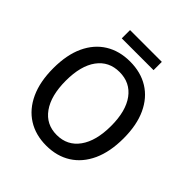

<svg xmlns="http://www.w3.org/2000/svg" viewBox="-216 -938 1097 1097"><g transform="rotate(45 332.5 -390.0)"><path d="M331.5 12.2Q245.6 12.2 181.9 -28.1Q118.2 -68.4 83 -144.8Q47.9 -221.2 47.9 -329.6Q47.9 -438 83 -513.2Q118.2 -588.4 181.9 -627.7Q245.6 -667 331.5 -667Q418 -667 481.7 -627.7Q545.4 -588.4 580.6 -512.9Q615.7 -437.5 615.7 -329.6Q615.7 -221.2 580.6 -144.8Q545.4 -68.4 481.7 -28.1Q418 12.2 331.5 12.2ZM331.5 -73.2Q417.5 -73.2 466.3 -141.1Q515.1 -209 515.1 -329.6Q515.1 -449.7 466.3 -515.9Q417.5 -582 331.5 -582Q245.6 -582 197.3 -515.9Q148.9 -449.7 148.9 -329.6Q148.9 -209 197.3 -141.1Q245.6 -73.2 331.5 -73.2ZM204.1 -726.6V-793.5H460.9V-726.6Z"/></g></svg>

Font: Varta Light SemiBold
Style: Regular
Weight: 600
Version: Version 1.004